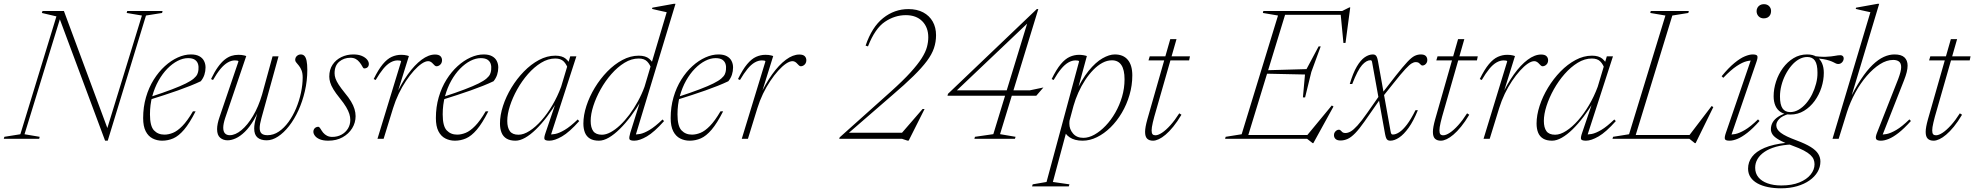

<svg xmlns="http://www.w3.org/2000/svg" viewBox="-49 -733 10427 1014"><path d="M525.5 -36.5 510 -31 700.5 -651 620 -664.5 623 -675H809.5L807 -664.5L722 -651L520 10H506L260.5 -648.5L275 -657L80.5 -24L160.5 -10.5L158 0H-29L-26 -10.5L58.5 -24L249 -646.5L172 -664.5L175.5 -675H288.5Z M944 -426Q917.5 -426 889.2 -411.5Q861 -397 835 -370.5Q809 -344 788.2 -307Q767.5 -270 755.2 -225Q743 -180 743 -129Q743 -67 764.2 -44.5Q785.5 -22 819.5 -22Q841 -22 864.5 -31.5Q888 -41 914.2 -67.8Q940.5 -94.5 970 -145H984Q952 -82 923.2 -48.2Q894.5 -14.5 866.2 -2.2Q838 10 807.5 10Q780 10 757 -1.8Q734 -13.5 720.5 -39.8Q707 -66 707 -109.5Q707 -168 722 -219.5Q737 -271 763 -312.5Q789 -354 821.8 -383.8Q854.5 -413.5 890 -429.5Q925.5 -445.5 959.5 -445.5Q986.5 -445.5 1003.5 -436.2Q1020.5 -427 1028.5 -411.2Q1036.5 -395.5 1036.5 -377Q1036.5 -357 1030.5 -338.5Q1024.5 -320 1011.5 -304Q986.5 -292 955.8 -279.8Q925 -267.5 890.2 -255.2Q855.5 -243 818.2 -230.8Q781 -218.5 743.5 -207L744.5 -221Q813.5 -243.5 859.2 -261Q905 -278.5 932.5 -292.2Q960 -306 974 -318Q988 -330 993 -341Q998 -352 999 -364Q1001 -381 996.8 -395Q992.5 -409 980 -417.5Q967.5 -426 944 -426Z M1390.5 -435.5H1422L1331.5 -108.5Q1327 -92.5 1324.8 -79.8Q1322.5 -67 1322.5 -57Q1322.5 -37 1332.5 -28Q1342.5 -19 1363.5 -19Q1395.5 -19 1423.5 -38Q1451.5 -57 1474.8 -89Q1498 -121 1514.8 -161Q1531.5 -201 1540.5 -243.2Q1549.5 -285.5 1549.5 -324Q1549.5 -346.5 1543.5 -361.5Q1537.5 -376.5 1529.5 -386.2Q1521.5 -396 1515.8 -402.8Q1510 -409.5 1510 -416Q1510 -429.5 1519 -437.5Q1528 -445.5 1539.5 -445.5Q1551.5 -445.5 1559 -437.5Q1566.5 -429.5 1570.2 -411.8Q1574 -394 1574 -364Q1574 -306.5 1561.2 -251.8Q1548.5 -197 1527 -150Q1505.5 -103 1477.5 -67.2Q1449.5 -31.5 1419.2 -11.8Q1389 8 1359.5 8Q1328 8 1310.8 -6.8Q1293.5 -21.5 1293.5 -54.5Q1293.5 -67 1296.2 -82.2Q1299 -97.5 1304.5 -116L1327.5 -196H1335Q1315 -139 1291.8 -99.8Q1268.5 -60.5 1244 -36.8Q1219.5 -13 1196.2 -2.5Q1173 8 1153 8Q1129.5 8 1113.5 -5.8Q1097.5 -19.5 1097.5 -51Q1097.5 -78 1111 -116.5L1210.5 -409Q1209 -412 1204.5 -413Q1200 -414 1191 -414Q1173 -414 1153.8 -403Q1134.5 -392 1115.2 -368.8Q1096 -345.5 1076 -310.5L1065.5 -315.5Q1084 -354 1101.8 -378.8Q1119.5 -403.5 1137.2 -417.8Q1155 -432 1172.8 -437.8Q1190.5 -443.5 1210 -443.5Q1217.5 -443.5 1225.8 -442.8Q1234 -442 1241 -440.2Q1248 -438.5 1251.5 -437L1140 -109Q1135 -93.5 1132.5 -81Q1130 -68.5 1130 -58.5Q1130 -38.5 1139 -28.8Q1148 -19 1164.5 -19Q1194 -19 1226.2 -45.8Q1258.5 -72.5 1287.2 -120.8Q1316 -169 1335 -233.5Z M1632.5 -63.5Q1638.5 -62 1643.8 -52.8Q1649 -43.5 1657.5 -32.5Q1666.5 -22 1678.2 -16Q1690 -10 1705.5 -10Q1733 -10 1754.5 -21.8Q1776 -33.5 1788.5 -53.8Q1801 -74 1801 -100Q1801 -115 1796 -131.2Q1791 -147.5 1779 -167.8Q1767 -188 1745.5 -214.5Q1724 -241 1711.8 -261.2Q1699.5 -281.5 1694.8 -297.8Q1690 -314 1690 -328.5Q1690 -365.5 1707.5 -391.5Q1725 -417.5 1754 -431.5Q1783 -445.5 1817 -445.5Q1843.5 -445.5 1861.8 -437.8Q1880 -430 1889.5 -418.5Q1899 -407 1899 -395Q1899 -388.5 1896.2 -383Q1893.5 -377.5 1887.5 -374.5Q1881.5 -371.5 1873 -371.5Q1868.5 -373.5 1863.8 -383.2Q1859 -393 1850 -404Q1841.5 -415 1829.8 -421.5Q1818 -428 1802 -428Q1767 -428 1742.5 -407.2Q1718 -386.5 1718 -346Q1718 -332.5 1723 -318.2Q1728 -304 1739.5 -286.2Q1751 -268.5 1771.5 -243Q1792.5 -218 1805 -197Q1817.5 -176 1823.2 -157Q1829 -138 1829 -119.5Q1829 -85 1810.8 -55.5Q1792.5 -26 1760.2 -8Q1728 10 1684.5 10Q1658.5 10 1641 3Q1623.5 -4 1614.8 -15.2Q1606 -26.5 1606 -37.5Q1606 -45 1609.5 -51Q1613 -57 1619 -60.2Q1625 -63.5 1632.5 -63.5Z M2069.5 -409Q2068 -412 2063.5 -413Q2059 -414 2050.5 -414Q2032 -414 2012.8 -403Q1993.5 -392 1974.5 -368.8Q1955.5 -345.5 1935 -310.5L1924.5 -315.5Q1949.5 -366.5 1972.8 -394.2Q1996 -422 2020 -432.8Q2044 -443.5 2069 -443.5Q2077.5 -443.5 2085.5 -442.8Q2093.5 -442 2100 -440.2Q2106.5 -438.5 2110.5 -437L2043 -220.5H2037Q2068.5 -289.5 2104.5 -339.8Q2140.5 -390 2177.5 -417.5Q2214.5 -445 2248.5 -445Q2268 -445 2276.8 -436.5Q2285.5 -428 2285.5 -414.5Q2285.5 -405 2281.2 -398Q2277 -391 2270.2 -387Q2263.5 -383 2256.5 -383Q2252 -383 2247.2 -386.8Q2242.5 -390.5 2238 -396Q2233.5 -401.5 2226.8 -405.8Q2220 -410 2212.5 -410Q2197.5 -410 2178 -396.8Q2158.5 -383.5 2137.2 -360Q2116 -336.5 2095 -305.2Q2074 -274 2056.5 -237.5Q2039 -201 2027 -162L1977 0H1944.5Z M2490 -426Q2463.5 -426 2435.2 -411.5Q2407 -397 2381 -370.5Q2355 -344 2334.2 -307Q2313.5 -270 2301.2 -225Q2289 -180 2289 -129Q2289 -67 2310.2 -44.5Q2331.5 -22 2365.5 -22Q2387 -22 2410.5 -31.5Q2434 -41 2460.2 -67.8Q2486.5 -94.5 2516 -145H2530Q2498 -82 2469.2 -48.2Q2440.5 -14.5 2412.2 -2.2Q2384 10 2353.5 10Q2326 10 2303 -1.8Q2280 -13.5 2266.5 -39.8Q2253 -66 2253 -109.5Q2253 -168 2268 -219.5Q2283 -271 2309 -312.5Q2335 -354 2367.8 -383.8Q2400.5 -413.5 2436 -429.5Q2471.5 -445.5 2505.5 -445.5Q2532.5 -445.5 2549.5 -436.2Q2566.5 -427 2574.5 -411.2Q2582.5 -395.5 2582.5 -377Q2582.5 -357 2576.5 -338.5Q2570.5 -320 2557.5 -304Q2532.5 -292 2501.8 -279.8Q2471 -267.5 2436.2 -255.2Q2401.5 -243 2364.2 -230.8Q2327 -218.5 2289.5 -207L2290.5 -221Q2359.5 -243.5 2405.2 -261Q2451 -278.5 2478.5 -292.2Q2506 -306 2520 -318Q2534 -330 2539 -341Q2544 -352 2545 -364Q2547 -381 2542.8 -395Q2538.5 -409 2526 -417.5Q2513.5 -426 2490 -426Z M2832 -31 2889.5 -200.5H2896Q2869 -155 2839.8 -116.5Q2810.5 -78 2781.2 -49.5Q2752 -21 2724.5 -5.5Q2697 10 2673.5 10Q2644.5 10 2626.2 -1Q2608 -12 2599.8 -32.5Q2591.5 -53 2591.5 -80.5Q2591.5 -124.5 2607.5 -173.8Q2623.5 -223 2652 -270Q2680.5 -317 2717.8 -355.2Q2755 -393.5 2797.5 -416.2Q2840 -439 2884 -439Q2920 -439 2939 -422.8Q2958 -406.5 2971 -379L2953 -364Q2943.5 -393 2928 -408.5Q2912.5 -424 2883.5 -424Q2845.5 -424 2808.8 -401.5Q2772 -379 2739.5 -342Q2707 -305 2682.5 -261Q2658 -217 2644 -173.5Q2630 -130 2630 -94.5Q2630 -59 2643.8 -40.2Q2657.5 -21.5 2689.5 -21.5Q2716.5 -21.5 2748 -41.8Q2779.5 -62 2810.5 -97Q2841.5 -132 2868.5 -177.8Q2895.5 -223.5 2914.5 -275L2950 -393.5L2962.5 -435.5H2995L2857.5 -11L2845.5 -23.5Q2861.5 -21.5 2882.8 -25.5Q2904 -29.5 2933.2 -46.8Q2962.5 -64 3002 -102L3010 -93.5Q2958 -35 2919 -12.5Q2880 10 2852.5 10Q2829.5 10 2826.5 1.5Q2823.5 -7 2832 -31Z M3393.5 -364Q3384 -393 3368.5 -408.5Q3353 -424 3324 -424Q3286 -424 3249.2 -401.5Q3212.5 -379 3180 -342Q3147.5 -305 3123 -261Q3098.5 -217 3084.5 -173.5Q3070.5 -130 3070.5 -94.5Q3070.5 -59 3084.2 -40.2Q3098 -21.5 3130 -21.5Q3151.5 -21.5 3176 -34.8Q3200.5 -48 3225.8 -71.8Q3251 -95.5 3274.8 -127.2Q3298.5 -159 3319.2 -196.5Q3340 -234 3355 -275L3472 -668.5Q3463 -670.5 3450.2 -673.2Q3437.5 -676 3423.2 -679.2Q3409 -682.5 3394.5 -686L3396.5 -692.5L3510 -713H3518.5L3305.5 -10.5L3294 -23.5Q3310 -21.5 3331.2 -25.5Q3352.5 -29.5 3381.5 -46.8Q3410.5 -64 3450 -102L3458 -93.5Q3406 -35 3367.2 -12.5Q3328.5 10 3301 10Q3278 10 3275.2 1.5Q3272.5 -7 3279.5 -31L3334.5 -206.5H3340Q3313 -160 3283.5 -120.5Q3254 -81 3224.2 -51.8Q3194.5 -22.5 3166.5 -6.2Q3138.5 10 3114 10Q3085 10 3066.8 -1Q3048.5 -12 3040.2 -32.5Q3032 -53 3032 -80.5Q3032 -124.5 3048 -173.8Q3064 -223 3092.5 -270Q3121 -317 3158.2 -355.2Q3195.5 -393.5 3238 -416.2Q3280.5 -439 3324.5 -439Q3360.5 -439 3379.5 -422.8Q3398.5 -406.5 3411.5 -379Z M3730 -426Q3703.5 -426 3675.2 -411.5Q3647 -397 3621 -370.5Q3595 -344 3574.2 -307Q3553.5 -270 3541.2 -225Q3529 -180 3529 -129Q3529 -67 3550.2 -44.5Q3571.5 -22 3605.5 -22Q3627 -22 3650.5 -31.5Q3674 -41 3700.2 -67.8Q3726.5 -94.5 3756 -145H3770Q3738 -82 3709.2 -48.2Q3680.5 -14.5 3652.2 -2.2Q3624 10 3593.5 10Q3566 10 3543 -1.8Q3520 -13.5 3506.5 -39.8Q3493 -66 3493 -109.5Q3493 -168 3508 -219.5Q3523 -271 3549 -312.5Q3575 -354 3607.8 -383.8Q3640.5 -413.5 3676 -429.5Q3711.5 -445.5 3745.5 -445.5Q3772.5 -445.5 3789.5 -436.2Q3806.5 -427 3814.5 -411.2Q3822.5 -395.5 3822.5 -377Q3822.5 -357 3816.5 -338.5Q3810.5 -320 3797.5 -304Q3772.5 -292 3741.8 -279.8Q3711 -267.5 3676.2 -255.2Q3641.5 -243 3604.2 -230.8Q3567 -218.5 3529.5 -207L3530.5 -221Q3599.5 -243.5 3645.2 -261Q3691 -278.5 3718.5 -292.2Q3746 -306 3760 -318Q3774 -330 3779 -341Q3784 -352 3785 -364Q3787 -381 3782.8 -395Q3778.5 -409 3766 -417.5Q3753.5 -426 3730 -426Z M3993.5 -409Q3992 -412 3987.5 -413Q3983 -414 3974.5 -414Q3956 -414 3936.8 -403Q3917.5 -392 3898.5 -368.8Q3879.5 -345.5 3859 -310.5L3848.5 -315.5Q3873.5 -366.5 3896.8 -394.2Q3920 -422 3944 -432.8Q3968 -443.5 3993 -443.5Q4001.5 -443.5 4009.5 -442.8Q4017.5 -442 4024 -440.2Q4030.5 -438.5 4034.5 -437L3967 -220.5H3961Q3992.5 -289.5 4028.5 -339.8Q4064.5 -390 4101.5 -417.5Q4138.5 -445 4172.5 -445Q4192 -445 4200.8 -436.5Q4209.5 -428 4209.5 -414.5Q4209.5 -405 4205.2 -398Q4201 -391 4194.2 -387Q4187.5 -383 4180.5 -383Q4176 -383 4171.2 -386.8Q4166.5 -390.5 4162 -396Q4157.5 -401.5 4150.8 -405.8Q4144 -410 4136.5 -410Q4121.5 -410 4102 -396.8Q4082.5 -383.5 4061.2 -360Q4040 -336.5 4019 -305.2Q3998 -274 3980.5 -237.5Q3963 -201 3951 -162L3901 0H3868.5Z M4535 -488 4522.5 -492Q4555.5 -590 4615 -637.5Q4674.5 -685 4748.5 -685Q4794 -685 4826.8 -667.5Q4859.5 -650 4877 -619Q4894.5 -588 4894.5 -547Q4894.5 -511.5 4883.5 -478.8Q4872.5 -446 4846.2 -410.8Q4820 -375.5 4775.2 -331.5Q4730.5 -287.5 4662.5 -229.5L4426.5 -25L4419.5 -32H4726L4707 -23L4823.5 -157.5H4834L4750 9.5H4743L4714.5 0H4383L4385.5 -7.5L4656.5 -250Q4720.5 -307.5 4759.5 -350.5Q4798.5 -393.5 4819 -426Q4839.5 -458.5 4846.5 -485Q4853.5 -511.5 4853.5 -536Q4853.5 -588.5 4821.8 -620.8Q4790 -653 4735 -653Q4676.5 -653 4624.2 -617.8Q4572 -582.5 4535 -488Z M5382.5 -631 5390 -622 4982.5 -235 4990.5 -256H5390L5461.5 -271L5424 -227.5H4955L4957.5 -237.5L5426.5 -685H5434.5L5232.5 -24.5L5314.5 -10.5L5311 0H5097L5100 -10.5L5197 -24.5Z M5601.5 -103.5Q5599.5 -98 5599 -92Q5598.5 -86 5598.5 -80.5Q5598.5 -50.5 5618 -27.8Q5637.5 -5 5672.5 -5Q5701 -5 5731.2 -22Q5761.5 -39 5790 -68.8Q5818.5 -98.5 5841 -137.8Q5863.5 -177 5876.8 -222Q5890 -267 5890 -314Q5890 -364.5 5873.2 -389.5Q5856.5 -414.5 5823.5 -414.5Q5798 -414.5 5773.2 -401.2Q5748.5 -388 5725.2 -364.2Q5702 -340.5 5682 -310Q5662 -279.5 5646.2 -244.5Q5630.5 -209.5 5620.5 -174ZM5567.5 -53.5 5587 -53 5511.5 228 5599 240.5 5595.5 251.5H5401.5L5405 240.5L5478 228L5650 -409Q5648.5 -412 5644 -413Q5639.5 -414 5631 -414Q5612.5 -414 5593.2 -403Q5574 -392 5554.8 -368.8Q5535.5 -345.5 5515.5 -310.5L5505 -315.5Q5530 -366.5 5553.2 -394.2Q5576.5 -422 5600.5 -432.8Q5624.5 -443.5 5649.5 -443.5Q5662 -443.5 5673.2 -441.5Q5684.5 -439.5 5691 -437L5634.5 -229L5628 -236.5Q5663 -313 5700.2 -358.8Q5737.5 -404.5 5773.5 -425Q5809.5 -445.5 5838.5 -445.5Q5883.5 -445.5 5907.2 -417Q5931 -388.5 5931 -335Q5931 -282 5916.2 -231.5Q5901.5 -181 5875.5 -137Q5849.5 -93 5815.8 -60Q5782 -27 5744.2 -8.5Q5706.5 10 5668.5 10Q5626 10 5599.5 -8.2Q5573 -26.5 5567.5 -53.5Z M6016.5 -414 6023 -435.5H6235.5L6231 -414ZM6047 -116.5Q6042.5 -99.5 6039.2 -85.8Q6036 -72 6034.5 -61.8Q6033 -51.5 6033 -44Q6033 -29.5 6038 -24Q6043 -18.5 6053 -18.5Q6067.5 -18.5 6088 -32Q6108.5 -45.5 6132 -71.5Q6155.5 -97.5 6179 -134.5L6190.5 -127Q6168.5 -90 6147.2 -64Q6126 -38 6106.8 -21.8Q6087.5 -5.5 6070.8 2.2Q6054 10 6040.5 10Q6020 10 6009.2 -0.8Q5998.5 -11.5 5998.5 -36.5Q5998.5 -49 6001.5 -65.2Q6004.5 -81.5 6010.5 -103L6131.5 -526.5H6164.5Z M6700.5 -651 6620.5 -664.5 6623 -675H6744L6537.5 0H6421L6424 -10.5L6508.5 -24ZM7031 -662 7053 -655H6702L6709 -675H7039.5L7077.5 -694H7082L7057 -506.5L7046 -506ZM6883.5 23 6854 0H6502.5L6509 -20H6881L6846 -8.5L6984.5 -176L6993.5 -170.5L6887 23ZM6843.5 -218.5H6832L6843 -339.5L6632 -344L6638 -362L6851 -368L6915 -488H6926L6876.5 -353Z M7251 -219 7238.5 -207.5 7157.5 -91.5Q7129.5 -51.5 7108 -29.5Q7086.5 -7.5 7068 0.8Q7049.5 9 7030.5 9Q7013 9 7004.5 1Q6996 -7 6996 -19.5Q6996 -28 7000 -34.2Q7004 -40.5 7009.8 -44.2Q7015.5 -48 7022 -48Q7026.5 -48 7030 -45.2Q7033.5 -42.5 7037 -38.5Q7040 -34.5 7045 -32.5Q7050 -30.5 7056.5 -30.5Q7070 -30.5 7084.5 -38.8Q7099 -47 7120.2 -70.2Q7141.5 -93.5 7172.5 -138L7239 -233L7253 -244L7323 -334Q7361 -382 7383.5 -406Q7406 -430 7422 -437.8Q7438 -445.5 7454.5 -445.5Q7472.5 -445.5 7480.8 -437.5Q7489 -429.5 7489 -415.5Q7489 -408 7485.5 -401.5Q7482 -395 7476 -391Q7470 -387 7463.5 -387Q7460 -387 7457.2 -389Q7454.5 -391 7450 -395.5Q7445.5 -401 7440.2 -403Q7435 -405 7427.5 -405Q7418 -405 7406.2 -398Q7394.5 -391 7372.8 -367.8Q7351 -344.5 7311 -294ZM7439 -151Q7416 -94 7390.5 -58.5Q7365 -23 7340.2 -6.5Q7315.5 10 7293.5 10Q7285.5 10 7280 6.8Q7274.5 3.5 7271.5 -4.2Q7268.5 -12 7266 -24.5L7198.5 -398.5Q7197 -409.5 7194.8 -412.2Q7192.5 -415 7189 -415Q7167.5 -415 7144.5 -389.5Q7121.5 -364 7092.5 -289.5H7079.5Q7096.5 -347.5 7116.8 -381.8Q7137 -416 7158.8 -430.8Q7180.5 -445.5 7201.5 -445.5Q7209 -445.5 7214 -442.5Q7219 -439.5 7222.5 -431.8Q7226 -424 7228.5 -409.5L7294.5 -42Q7296.5 -30 7299 -26.2Q7301.5 -22.5 7307 -22.5Q7322.5 -22.5 7341.2 -34.8Q7360 -47 7381.5 -75.2Q7403 -103.5 7426.5 -151Z M7536.5 -414 7543 -435.5H7755.5L7751 -414ZM7567 -116.5Q7562.5 -99.5 7559.2 -85.8Q7556 -72 7554.5 -61.8Q7553 -51.5 7553 -44Q7553 -29.5 7558 -24Q7563 -18.5 7573 -18.5Q7587.5 -18.5 7608 -32Q7628.5 -45.5 7652 -71.5Q7675.5 -97.5 7699 -134.5L7710.5 -127Q7688.5 -90 7667.2 -64Q7646 -38 7626.8 -21.8Q7607.5 -5.5 7590.8 2.2Q7574 10 7560.5 10Q7540 10 7529.2 -0.8Q7518.5 -11.5 7518.5 -36.5Q7518.5 -49 7521.5 -65.2Q7524.5 -81.5 7530.5 -103L7651.5 -526.5H7684.5Z M7911 -409Q7909.5 -412 7905 -413Q7900.5 -414 7892 -414Q7873.5 -414 7854.2 -403Q7835 -392 7816 -368.8Q7797 -345.5 7776.5 -310.5L7766 -315.5Q7791 -366.5 7814.2 -394.2Q7837.5 -422 7861.5 -432.8Q7885.5 -443.5 7910.5 -443.5Q7919 -443.5 7927 -442.8Q7935 -442 7941.5 -440.2Q7948 -438.5 7952 -437L7884.5 -220.5H7878.5Q7910 -289.5 7946 -339.8Q7982 -390 8019 -417.5Q8056 -445 8090 -445Q8109.5 -445 8118.2 -436.5Q8127 -428 8127 -414.5Q8127 -405 8122.8 -398Q8118.5 -391 8111.8 -387Q8105 -383 8098 -383Q8093.5 -383 8088.8 -386.8Q8084 -390.5 8079.5 -396Q8075 -401.5 8068.2 -405.8Q8061.5 -410 8054 -410Q8039 -410 8019.5 -396.8Q8000 -383.5 7978.8 -360Q7957.5 -336.5 7936.5 -305.2Q7915.5 -274 7898 -237.5Q7880.5 -201 7868.5 -162L7818.5 0H7786Z M8306.5 -31 8364 -200.5H8370.5Q8343.5 -155 8314.2 -116.5Q8285 -78 8255.8 -49.5Q8226.5 -21 8199 -5.5Q8171.5 10 8148 10Q8119 10 8100.8 -1Q8082.5 -12 8074.2 -32.5Q8066 -53 8066 -80.5Q8066 -124.5 8082 -173.8Q8098 -223 8126.5 -270Q8155 -317 8192.2 -355.2Q8229.5 -393.5 8272 -416.2Q8314.5 -439 8358.5 -439Q8394.5 -439 8413.5 -422.8Q8432.5 -406.5 8445.5 -379L8427.5 -364Q8418 -393 8402.5 -408.5Q8387 -424 8358 -424Q8320 -424 8283.2 -401.5Q8246.5 -379 8214 -342Q8181.5 -305 8157 -261Q8132.5 -217 8118.5 -173.5Q8104.5 -130 8104.5 -94.5Q8104.5 -59 8118.2 -40.2Q8132 -21.5 8164 -21.5Q8191 -21.5 8222.5 -41.8Q8254 -62 8285 -97Q8316 -132 8343 -177.8Q8370 -223.5 8389 -275L8424.5 -393.5L8437 -435.5H8469.5L8332 -11L8320 -23.5Q8336 -21.5 8357.2 -25.5Q8378.5 -29.5 8407.8 -46.8Q8437 -64 8476.5 -102L8484.5 -93.5Q8432.5 -35 8393.5 -12.5Q8354.5 10 8327 10Q8304 10 8301 1.5Q8298 -7 8306.5 -31Z M8783 -651 8583.5 0H8467L8470 -10.5L8554.5 -24L8746.5 -651L8666.5 -664.5L8669 -675H8870L8867.5 -664.5ZM8865 -8.5 8990.5 -173 8999.5 -167.5 8906 23H8902L8873 0H8559.5L8566 -20H8899.5Z M9065.5 -30.5 9201 -425.5 9214 -413Q9197.5 -415 9175.2 -409.5Q9153 -404 9123 -384.2Q9093 -364.5 9052 -322L9043.5 -330.5Q9080 -375 9110.8 -400.2Q9141.5 -425.5 9166 -435.5Q9190.5 -445.5 9207 -445.5Q9229 -445.5 9232 -437Q9235 -428.5 9227.5 -407L9091.5 -10.5L9078.5 -23Q9094 -21 9115.5 -25.2Q9137 -29.5 9166.5 -46.8Q9196 -64 9235.5 -102.5L9243.5 -94Q9208 -54 9179 -31.5Q9150 -9 9126.8 0.5Q9103.5 10 9085 10Q9063 10 9060.5 0.8Q9058 -8.5 9065.5 -30.5ZM9228 -674.5Q9228 -684.5 9233 -693Q9238 -701.5 9246.5 -706.2Q9255 -711 9266 -711Q9284 -711 9294.2 -700.5Q9304.5 -690 9304.5 -674.5Q9304.5 -663.5 9300 -654.8Q9295.5 -646 9286.8 -641Q9278 -636 9266 -636Q9249 -636 9238.5 -647Q9228 -658 9228 -674.5Z M9659 -395Q9652.5 -395 9646.8 -397.8Q9641 -400.5 9632.8 -404.8Q9624.5 -409 9611.8 -413.2Q9599 -417.5 9580 -420.8Q9561 -424 9532 -425L9514.5 -438.5Q9565 -432 9594.5 -433.2Q9624 -434.5 9641.2 -438Q9658.5 -441.5 9671 -441.5Q9678 -441.5 9683 -437.2Q9688 -433 9688 -425Q9688 -419.5 9686 -414.2Q9684 -409 9680 -404.5Q9676 -400 9670.8 -397.5Q9665.5 -395 9659 -395ZM9405.5 -141Q9428.5 -141 9450 -153.5Q9471.5 -166 9489.8 -187.2Q9508 -208.5 9521.2 -235.2Q9534.5 -262 9542.2 -291.5Q9550 -321 9549.5 -349.5Q9549.5 -393 9536.2 -412.5Q9523 -432 9495.5 -432Q9473 -432 9451.5 -419.8Q9430 -407.5 9412 -386.2Q9394 -365 9380.2 -338Q9366.5 -311 9359 -281.5Q9351.5 -252 9351.5 -223.5Q9351.5 -180.5 9364.8 -160.8Q9378 -141 9405.5 -141ZM9495 -445.5Q9525.5 -445.5 9544.8 -433.2Q9564 -421 9573.5 -399.2Q9583 -377.5 9583 -348.5Q9583 -310 9570.5 -271Q9558 -232 9534.5 -199.8Q9511 -167.5 9478.5 -147.8Q9446 -128 9406 -128Q9376.5 -128 9356.8 -140.2Q9337 -152.5 9327.5 -174.2Q9318 -196 9318 -224.5Q9318 -263.5 9330.8 -302.5Q9343.5 -341.5 9367 -373.8Q9390.5 -406 9423 -425.8Q9455.5 -445.5 9495 -445.5ZM9356.5 261.5Q9319.5 261.5 9287.8 255Q9256 248.5 9232.5 235.5Q9209 222.5 9196 203Q9183 183.5 9183 157.5Q9183 123 9204 95Q9225 67 9270 47.8Q9315 28.5 9387.5 21L9414.5 22.5V30Q9366.5 32 9330.2 42.2Q9294 52.5 9269.8 69Q9245.5 85.5 9233 106.8Q9220.5 128 9220.5 153Q9220.5 182.5 9237.5 203.2Q9254.5 224 9285.8 235.2Q9317 246.5 9358.5 246.5Q9414.5 246.5 9453.8 230.5Q9493 214.5 9513.5 188.8Q9534 163 9534 134.5Q9534 121 9529.2 109Q9524.5 97 9512 85.2Q9499.5 73.5 9476.8 61.5Q9454 49.5 9418 36.5Q9370.5 19.5 9346 5.2Q9321.5 -9 9312.5 -22.5Q9303.5 -36 9303.5 -50.5Q9303.5 -70.5 9313.2 -87.2Q9323 -104 9342.2 -116.5Q9361.5 -129 9390 -137.5L9398.5 -131.5Q9362 -120.5 9347 -104.2Q9332 -88 9332 -71.5Q9332 -60.5 9337.8 -50.8Q9343.5 -41 9356 -31.5Q9368.5 -22 9389 -12.2Q9409.5 -2.5 9439 8.5Q9486 26 9513.8 43.2Q9541.5 60.5 9553.2 79.2Q9565 98 9565 120Q9565 149.5 9550 175Q9535 200.5 9507.2 220Q9479.5 239.5 9441.2 250.5Q9403 261.5 9356.5 261.5Z M9705.5 -141.5 9661.5 0H9629L9829 -668.5Q9820 -670.5 9807.2 -673.2Q9794.5 -676 9780.2 -679.2Q9766 -682.5 9751.5 -686L9753.5 -692.5L9867.5 -713H9875.5L9721 -198.5L9713.5 -196Q9747 -265.5 9778.8 -313.5Q9810.5 -361.5 9840.8 -390.5Q9871 -419.5 9899.8 -432.5Q9928.5 -445.5 9956 -445.5Q9992.5 -445.5 10009 -429.8Q10025.5 -414 10025.5 -386.5Q10025.5 -371 10020.8 -351.8Q10016 -332.5 10006.5 -308.5L9889.5 -11L9877.5 -23Q9893.5 -21 9915 -25.2Q9936.5 -29.5 9966 -46.8Q9995.5 -64 10035 -102.5L10043 -94Q10007 -54 9978.2 -31.5Q9949.5 -9 9926.2 0.5Q9903 10 9884.5 10Q9863 10 9859 0.5Q9855 -9 9863.5 -30.5L9976 -316Q9984 -337.5 9987.8 -352.8Q9991.5 -368 9991.5 -378.5Q9991.5 -399 9980.2 -407.8Q9969 -416.5 9949.5 -416.5Q9915 -416.5 9879.2 -393.8Q9843.5 -371 9810 -332.2Q9776.5 -293.5 9749.5 -244Q9722.5 -194.5 9705.5 -141.5Z M10139 -414 10145.5 -435.5H10358L10353.5 -414ZM10169.5 -116.5Q10165 -99.5 10161.8 -85.8Q10158.5 -72 10157 -61.8Q10155.5 -51.5 10155.5 -44Q10155.5 -29.5 10160.5 -24Q10165.5 -18.5 10175.5 -18.5Q10190 -18.5 10210.5 -32Q10231 -45.5 10254.5 -71.5Q10278 -97.5 10301.5 -134.5L10313 -127Q10291 -90 10269.8 -64Q10248.5 -38 10229.2 -21.8Q10210 -5.5 10193.2 2.2Q10176.5 10 10163 10Q10142.5 10 10131.8 -0.8Q10121 -11.5 10121 -36.5Q10121 -49 10124 -65.2Q10127 -81.5 10133 -103L10254 -526.5H10287Z"/></svg>

Font: Newsreader 24pt ExtraLight
Style: Italic
Weight: 250
Italic angle: -17°
Designer: Hugues Gentile
Foundry: Production Type
Version: Version 1.003